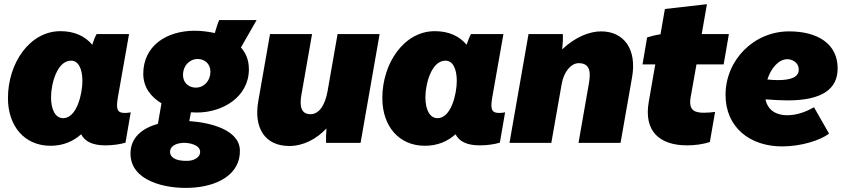

<svg xmlns="http://www.w3.org/2000/svg" viewBox="-20 -683 4042 918"><path d="M484 12C518 12 555 7 580 -1L605 -146C596 -144 587 -143 577 -143C539 -143 534 -162 544 -220L597 -520H442C435 -508 427 -488 421 -469C387 -510 336 -534 269 -534C122 -534 18 -381 18 -214C18 -78 99 14 221 14C282 14 330 -7 368 -41C386 -6 423 12 484 12ZM320 -393C355 -393 374 -354 374 -296C374 -234 347 -118 282 -118C245 -118 224 -158 224 -218C224 -280 252 -393 320 -393Z M922 -145C1044 -145 1170 -219 1170 -352C1170 -395 1156 -429 1132 -456L1207 -587H1028C1020 -569 1014 -548 1007 -525C975 -532 942 -536 911 -536C775 -536 665 -463 665 -330C665 -266 701 -220 752 -189L735 -91C660 -70 602 -25 604 55C607 181 767 220 888 215C1019 210 1130 151 1127 35C1124 -62 988 -97 885 -104L893 -146ZM878 86C812 88 793 65 793 43C793 21 813 2 856 0C882 -1 937 8 937 44C937 67 911 85 878 86ZM916 -264C885 -264 855 -285 855 -324C855 -373 891 -401 924 -401C958 -401 986 -379 986 -340C986 -297 956 -264 916 -264Z M1363 15C1430 15 1493 -18 1541 -69C1539 -46 1538 -18 1539 0H1704L1795 -520H1594L1546 -246C1534 -180 1506 -137 1464 -137C1418 -137 1412 -179 1421 -229L1472 -520H1271L1215 -200C1192 -71 1247 15 1363 15Z M2274 12C2308 12 2345 7 2370 -1L2395 -146C2386 -144 2377 -143 2367 -143C2329 -143 2324 -162 2334 -220L2387 -520H2232C2225 -508 2217 -488 2211 -469C2177 -510 2126 -534 2059 -534C1912 -534 1808 -381 1808 -214C1808 -78 1889 14 2011 14C2072 14 2120 -7 2158 -41C2176 -6 2213 12 2274 12ZM2110 -393C2145 -393 2164 -354 2164 -296C2164 -234 2137 -118 2072 -118C2035 -118 2014 -158 2014 -218C2014 -280 2042 -393 2110 -393Z M2416 0H2616L2666 -284C2676 -338 2709 -381 2747 -381C2804 -381 2804 -334 2796 -286L2746 0H2947L3002 -313C3026 -448 2963 -533 2854 -533C2800 -533 2731 -507 2668 -447C2671 -473 2672 -498 2671 -520H2507Z M3265 12C3301 12 3341 7 3374 -4L3399 -148C3386 -146 3365 -144 3347 -144C3305 -144 3271 -152 3282 -217L3310 -375H3440L3465 -520H3335L3360 -663L3159 -640L3138 -519C3115 -516 3089 -509 3074 -504L3052 -375H3113L3082 -197C3057 -56 3133 12 3265 12Z M3719 17C3812 17 3901 -12 3944 -44L3872 -170C3834 -149 3792 -132 3743 -132C3694 -132 3651 -154 3640 -208C3680 -205 3715 -203 3746 -203C3909 -203 3985 -256 3985 -356C3985 -474 3889 -533 3753 -533C3584 -533 3449 -396 3449 -229C3449 -74 3566 17 3719 17ZM3649 -303C3666 -356 3702 -400 3745 -400C3764 -400 3799 -387 3799 -350C3799 -316 3765 -300 3700 -300C3683 -300 3666 -301 3649 -303Z"/></svg>

Font: Fixel Text 20240404 Black
Style: Italic
Weight: 900
Width: 4
Italic angle: -10°
Designer: AlfaBravo + MacPaw
Foundry: Kyrylo Tkachov, Marchela Mozhyna, Serhii Makarenko, Maria Weinstein, Zakhar Kryvoshyya
Version: Version 1.211;Glyphs 3.2 (3225)